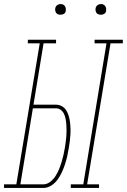

<svg xmlns="http://www.w3.org/2000/svg" viewBox="-60 -932 629 952"><path d="M291 0V-18H353L468 -717H409V-735H549V-717H488L372 -18H431V0ZM-40 0V-18H21L137 -717H78V-735H218V-717H156L106 -413H216Q233 -413 246.5 -405.5Q260 -398 268 -385.5Q276 -373 280.5 -358Q285 -343 287 -327Q289 -311 289.5 -295Q290 -279 289 -263Q288 -247 286 -230.5Q284 -214 281 -198Q278 -178 273.5 -158Q269 -138 262.5 -118Q256 -98 247 -78.5Q238 -59 225.5 -41.5Q213 -24 194 -12Q175 0 155 0ZM41 -18H155Q173 -18 189 -30.5Q205 -43 215.5 -59.5Q226 -76 233 -93.5Q240 -111 245.5 -129Q251 -147 255 -165Q259 -183 262 -201Q264 -215 266 -229Q268 -243 269 -257.5Q270 -272 270 -286Q270 -300 269 -314Q268 -328 265.5 -341.5Q263 -355 257.5 -367Q252 -379 241.5 -387Q231 -395 216 -395H103ZM440 -859Q434 -859 428 -861Q422 -863 418.5 -868Q415 -873 414 -879Q413 -885 414 -891Q415 -896 417.5 -900Q420 -904 423.5 -906.5Q427 -909 431.5 -910.5Q436 -912 440 -912Q447 -912 452.5 -909.5Q458 -907 461.5 -902Q465 -897 466 -891Q467 -885 466 -879Q466 -874 463.5 -870Q461 -866 457 -863.5Q453 -861 449 -860Q445 -859 440 -859ZM240 -859Q234 -859 228 -861Q222 -863 218.5 -868Q215 -873 214 -879Q213 -885 214 -891Q215 -896 217.5 -900Q220 -904 223.5 -906.5Q227 -909 231.5 -910.5Q236 -912 240 -912Q247 -912 252.5 -909.5Q258 -907 261.5 -902Q265 -897 266 -891Q267 -885 266 -879Q266 -874 263.5 -870Q261 -866 257 -863.5Q253 -861 249 -860Q245 -859 240 -859Z"/></svg>

Font: Iosevka Slab Thin
Style: Italic
Weight: 100
Italic angle: -9°
Monospace: yes
Designer: Belleve Invis
Foundry: Belleve Invis
Version: Version 11.1.1; ttfautohint (v1.8.3)